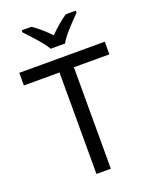

<svg xmlns="http://www.w3.org/2000/svg" viewBox="-170 -1036 897 1129"><g transform="rotate(-20 278.0 -472.0)"><path d="M323 0H233V-635H10V-714H545V-635H323ZM232 -784Q219 -807 197 -833.5Q175 -860 151 -886Q127 -912 109 -931V-944H169Q195 -927 223 -903Q251 -879 276 -852Q303 -879 331 -903Q359 -927 385 -944H447V-931Q428 -912 403.5 -886Q379 -860 356.5 -833.5Q334 -807 322 -784Z"/></g></svg>

Font: Noto Sans
Style: Regular
Weight: 400
Designer: Monotype Design Team
Foundry: Monotype Imaging Inc.
Version: Version 2.007